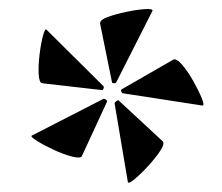

<svg xmlns="http://www.w3.org/2000/svg" viewBox="-20 -709 488 422"><path d="M160 -366Q157 -360 138 -365Q119 -370 97.5 -380Q76 -390 61 -399.5Q46 -409 50 -411L206 -491Q208 -493 212 -490.5Q216 -488 215 -485ZM261 -309 232 -481Q231 -483 235.5 -486.5Q240 -490 241 -488L337 -399Q343 -394 332.5 -378Q322 -362 305.5 -344Q289 -326 275.5 -315Q262 -304 261 -309ZM204 -511 73 -526Q66 -527 65 -546Q64 -565 67 -589.5Q70 -614 74.5 -630.5Q79 -647 82 -644L207 -520Q209 -519 207.5 -514.5Q206 -510 204 -511ZM425 -477 250 -504Q248 -504 246.5 -508Q245 -512 248 -513L361 -578Q368 -581 380.5 -566.5Q393 -552 405 -530.5Q417 -509 423.5 -493Q430 -477 425 -477ZM226 -529 200 -657Q199 -665 216.5 -671.5Q234 -678 258 -683Q282 -688 299.5 -689Q317 -690 315 -685L236 -529Q235 -526 230.5 -526Q226 -526 226 -529Z"/></svg>

Font: Cormorant Garamond Light
Style: Regular
Weight: 300
Designer: Christian Thalmann (Catharsis Fonts)
Foundry: Catharsis Fonts
Version: Version 4.001